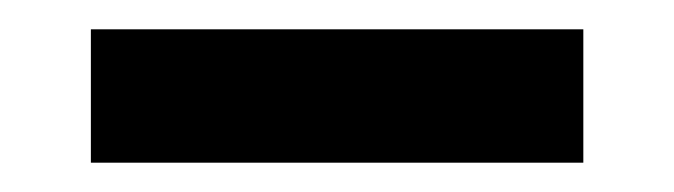

<svg xmlns="http://www.w3.org/2000/svg" viewBox="-20 -688 460 131"><path d="M42 -577V-668H378V-577Z"/></svg>

Font: Montagu Slab
Style: Bold
Weight: 700
Designer: Florian Karsten
Foundry: Florian Karsten
Version: Version 1.000